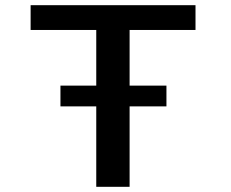

<svg xmlns="http://www.w3.org/2000/svg" viewBox="-20 -720 890 740"><path d="M213 -390H351V-604.5H98V-700H733.5V-604.5H479.5V-390H621.5V-310H479.5V0H351V-310H213Z"/></svg>

Font: League Mono Wide Medium
Style: Regular
Weight: 500
Width: 8
Designer: Tyler Finck
Foundry: The League of Moveable Type / Tyler Finck
Version: Version 2.210